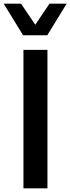

<svg xmlns="http://www.w3.org/2000/svg" viewBox="-62 -1020 381 1040"><path d="M-42 -1000H52L129 -886L206 -1000H299L194 -829H63ZM65 -750H195V0H65Z"/></svg>

Font: Oakes Grotesk
Style: Bold
Weight: 600
Designer: Samuel Oakes
Foundry: Samuel Oakes
Version: Version 1.000;PS 001.000;hotconv 1.0.88;makeotf.lib2.5.64775